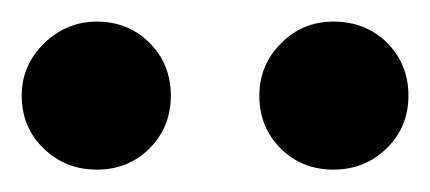

<svg xmlns="http://www.w3.org/2000/svg" viewBox="-37 -720 394 176"><path d="M-17.1 -632.3Q-17.1 -660.2 3.4 -680.2Q23.9 -700.2 51.8 -700.2Q80.6 -700.2 100.1 -680.7Q119.6 -661.1 119.6 -632.3Q119.6 -603.5 100.1 -584Q80.6 -564.5 51.8 -564.5Q22.9 -564.5 2.9 -584Q-17.1 -603.5 -17.1 -632.3ZM200.7 -632.3Q200.7 -660.2 220.5 -680.2Q240.2 -700.2 268.6 -700.2Q298.3 -700.2 317.9 -680.7Q337.4 -661.1 337.4 -632.3Q337.4 -603.5 317.4 -584Q297.4 -564.5 268.6 -564.5Q239.7 -564.5 220.2 -584Q200.7 -603.5 200.7 -632.3Z"/></svg>

Font: Elstob 8pt SemiBold
Style: Regular
Weight: 600
Designer: Peter S. Baker
Version: Version 1.015